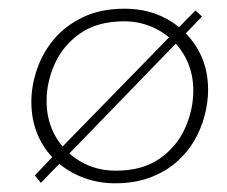

<svg xmlns="http://www.w3.org/2000/svg" viewBox="-20 -414 521 441"><path d="M444 -376Q428 -359 404 -334.5Q380 -310 351 -280Q322 -250 290.5 -217.5Q259 -185 227.5 -152.5Q196 -120 167 -90Q138 -60 114 -35.5Q90 -11 74 6L60 -11Q75 -27 99 -52Q123 -77 152 -106.5Q181 -136 212.5 -168.5Q244 -201 275.5 -233Q307 -265 336 -295Q365 -325 389 -349.5Q413 -374 429 -390ZM244 7Q205 7 170 -6.5Q135 -20 108.5 -44.5Q82 -69 67 -103.5Q52 -138 52 -180Q52 -217 65 -255Q78 -293 104 -324Q130 -355 170.5 -374.5Q211 -394 267 -394Q321 -394 364 -370Q407 -346 432.5 -304Q458 -262 458 -208Q458 -179 450 -148.5Q442 -118 426 -90.5Q410 -63 384.5 -41Q359 -19 324 -6Q289 7 244 7ZM246 -22Q307 -22 346.5 -49.5Q386 -77 405 -119.5Q424 -162 424 -206Q424 -240 412 -269Q400 -298 378 -319.5Q356 -341 327 -353Q298 -365 265 -365Q204 -365 164.5 -337.5Q125 -310 106 -268Q87 -226 87 -182Q87 -136 108 -100Q129 -64 165 -43Q201 -22 246 -22Z"/></svg>

Font: Josefin Sans Thin ExtraLight
Style: Italic
Weight: 250
Italic angle: -7°
Version: Version 2.000